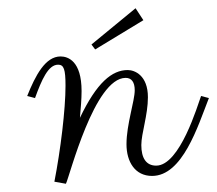

<svg xmlns="http://www.w3.org/2000/svg" viewBox="-20 -472 527 466"><path d="M65 -234C81 -278 97 -315 121 -315C135 -315 139 -304 139 -264C139 -206 127 -108 112 -31L140 -26C149 -44 209 -283 285 -283C299 -283 307 -273 307 -253C307 -227 287 -170 287 -122C287 -79 308 -45 349 -45C423 -45 460 -165 487 -234L468 -239C460 -218 417 -70 359 -70C335 -70 323 -88 323 -120C323 -148 339 -193 339 -236C339 -289 307 -302 290 -302C252 -302 215 -272 174 -186C176 -208 178 -232 178 -251C178 -324 145 -335 127 -335C90 -335 66 -289 46 -239ZM309 -452 202 -364 211 -352 328 -423Z"/></svg>

Font: Clicker Script
Style: Regular
Weight: 400
Designer: Astigmatic (AOETI)
Foundry: Astigmatic (AOETI)
Version: Version 1.000